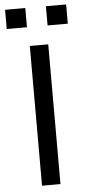

<svg xmlns="http://www.w3.org/2000/svg" viewBox="-60 -931 437 965"><g transform="rotate(-5 158.5 -448.5)"><path d="M112 0V-705H205V0ZM210 -800V-897H312V-800ZM4 -800V-897H106V-800Z"/></g></svg>

Font: Nunito Sans 6pt
Style: Regular
Weight: 400
Version: Version 3.101;gftools[0.9.27]